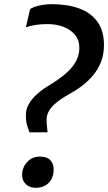

<svg xmlns="http://www.w3.org/2000/svg" viewBox="-20 -888 516 916"><path d="M121 -256.5Q115 -271 109.2 -289.8Q103.5 -308.5 103.5 -340.5Q103.5 -366.5 117.2 -391.2Q131 -416 157.8 -440Q184.5 -464 223 -486Q257 -507 282.5 -527.8Q308 -548.5 325 -569.5Q342 -590.5 350.2 -613Q358.5 -635.5 358.5 -659.5Q358.5 -697 337.5 -722.2Q316.5 -747.5 282.2 -760.2Q248 -773 207.5 -773Q178 -773 154.2 -769.8Q130.5 -766.5 103.5 -758L123.5 -844Q134.5 -853.5 164.5 -860.8Q194.5 -868 227.5 -868Q302 -868 357.8 -847.8Q413.5 -827.5 444.8 -784.2Q476 -741 476 -672.5Q476 -600 434.8 -542.5Q393.5 -485 313.5 -441Q292.5 -429.5 273 -416.5Q253.5 -403.5 237.8 -388.8Q222 -374 212.8 -357.2Q203.5 -340.5 202.5 -321Q202 -304.5 203.5 -288.8Q205 -273 207 -257ZM149.5 8Q122 8 103.8 -9Q85.5 -26 85.5 -53.5Q85.5 -88.5 109.5 -114.8Q133.5 -141 171 -141Q204 -141 220 -123.8Q236 -106.5 236 -80Q236 -40 212.8 -16Q189.5 8 149.5 8Z"/></svg>

Font: Merriweather Sans Medium
Style: Italic
Weight: 500
Italic angle: -7.5°
Designer: Eben Sorkin
Foundry: Eben Sorkin
Version: Version 2.001